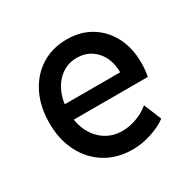

<svg xmlns="http://www.w3.org/2000/svg" viewBox="-123 -659 809 799"><g transform="rotate(-30 281.0 -259.5)"><path d="M299.8 7.8Q226.6 7.8 170.9 -25.9Q115.2 -59.6 84 -120.1Q52.7 -180.7 52.7 -260.3Q52.7 -339.4 82.5 -399.4Q112.3 -459.5 165.5 -493.2Q218.8 -526.9 288.6 -526.9Q354 -526.9 403.8 -496.8Q453.6 -466.8 481.7 -412.8Q509.8 -358.9 509.8 -287.6Q509.8 -272 508.1 -253.7Q506.3 -235.4 503.4 -222.7H130.4V-296.9H413.6Q413.6 -339.4 397.5 -371.3Q381.3 -403.3 352.8 -421.4Q324.2 -439.5 287.1 -439.5Q245.6 -439.5 213.6 -417Q181.6 -394.5 163.3 -354.5Q145 -314.5 145 -261.2Q145 -207.5 165 -166.7Q185.1 -126 220.2 -103.3Q255.4 -80.6 301.3 -80.6Q335 -80.6 369.9 -93.5Q404.8 -106.4 430.7 -128.4L465.3 -44.4Q435.1 -22 389.6 -7.1Q344.2 7.8 299.8 7.8Z"/></g></svg>

Font: Reddit Mono Medium
Style: Regular
Weight: 500
Monospace: yes
Designer: Stephen Hutchings
Foundry: Reddit
Version: Version 1.014